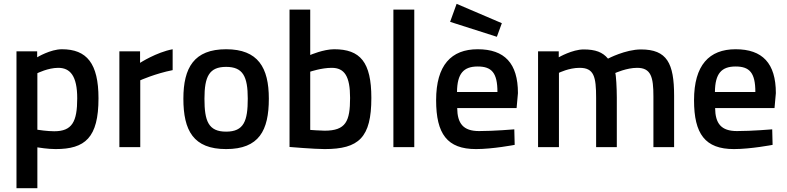

<svg xmlns="http://www.w3.org/2000/svg" viewBox="-20 -768 4108 1002"><path d="M284 -414C346 -414 383 -372 383 -255C383 -132 356 -83 263 -83C228 -83 180 -90 175 -91V-386C175 -386 231 -414 284 -414ZM175 214V1C181 2 229 10 270 10C424 10 494 -49 494 -255C494 -437 433 -511 303 -511C243 -511 174 -469 174 -469V-500H66V214Z M712 0V-349C712 -349 790 -384 881 -402V-511C796 -495 711 -440 711 -440V-500H603V0Z M1160 -81C1067 -81 1047 -137 1047 -253C1047 -369 1072 -419 1160 -419C1248 -419 1273 -369 1273 -253C1273 -137 1253 -81 1160 -81ZM1160 -511C993 -511 937 -415 937 -253C937 -87 989 10 1160 10C1332 10 1383 -87 1383 -253C1383 -415 1327 -511 1160 -511Z M1674 -86C1654 -86 1599 -90 1599 -90V-394C1599 -394 1658 -414 1711 -414C1778 -414 1807 -370 1807 -257C1807 -135 1785 -86 1674 -86ZM1724 -511C1668 -511 1599 -481 1599 -481V-718H1491V-1C1491 -1 1621 10 1674 10C1853 10 1918 -50 1918 -257C1918 -444 1860 -511 1724 -511Z M2142 0V-718H2033V0Z M2329 -654 2573 -576 2599 -647 2363 -748ZM2365 -288C2366 -384 2399 -421 2473 -421C2546 -421 2576 -388 2576 -288H2365ZM2480 -84C2397 -84 2367 -124 2366 -204H2676L2683 -282C2683 -438 2613 -511 2473 -511C2335 -511 2256 -428 2256 -245C2256 -69 2314 10 2464 10C2552 10 2666 -12 2666 -12L2664 -93C2664 -93 2559 -84 2480 -84Z M2897 -388C2897 -388 2949 -414 3005 -414C3080 -414 3091 -368 3091 -257V0H3199V-259C3199 -308 3195 -377 3191 -387C3191 -387 3250 -414 3305 -414C3378 -414 3390 -365 3390 -265V0H3498V-268C3498 -438 3461 -510 3325 -510C3244 -510 3153 -462 3153 -462C3125 -496 3087 -510 3026 -510C2967 -510 2896 -469 2896 -469V-500H2788V0H2897Z M3711 -288C3712 -384 3745 -421 3819 -421C3892 -421 3922 -388 3922 -288H3711ZM3826 -84C3743 -84 3713 -124 3712 -204H4022L4029 -282C4029 -438 3959 -511 3819 -511C3681 -511 3602 -428 3602 -245C3602 -69 3660 10 3810 10C3898 10 4012 -12 4012 -12L4010 -93C4010 -93 3905 -84 3826 -84Z"/></svg>

Font: RazerF5 SemiBold
Style: Regular
Weight: 600
Foundry: Razer Inc.
Version: Version 2